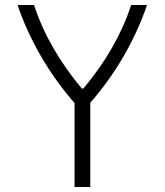

<svg xmlns="http://www.w3.org/2000/svg" viewBox="-20 -750 660 770"><path d="M279 0V-382.5H342V0ZM308 -395H314.5Q381 -474.5 429 -558Q477 -641.5 506 -730H569.5Q535 -627.5 476.5 -525.8Q418 -424 336.5 -331.5H283.5Q202 -424 143.5 -525.8Q85 -627.5 50.5 -730H116.5Q145.5 -641.5 193.5 -558Q241.5 -474.5 308 -395Z"/></svg>

Font: Monaspace Argon Var ExtraLight
Style: Regular
Weight: 200
Designer: Riley Cran and the Lettermatic Team
Version: Version 1.200 (Monaspace Argon Var)